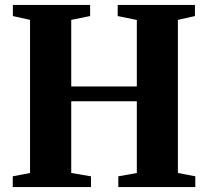

<svg xmlns="http://www.w3.org/2000/svg" viewBox="-20 -763 848 783"><path d="M102.5 -57.5V-682L32.5 -697.5V-743H347.5V-697.5L270.5 -682V-410.5H538V-681.5L460 -697.5V-743H775V-697.5L705.5 -682V-57.5L776.5 -44V0H462.5V-44L538 -57.5V-350H270.5V-57.5L351 -44V0H32V-44Z"/></svg>

Font: Merriweather 72pt ExtraBold
Style: Regular
Weight: 800
Version: Version 2.100